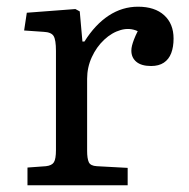

<svg xmlns="http://www.w3.org/2000/svg" viewBox="-20 -553 563 573"><path d="M62 0V-53L117 -57Q135 -59 141 -69Q147 -79 147 -105V-401Q147 -434 140 -445.5Q133 -457 110 -458L52 -462L60 -515L205 -526L218 -519L226 -429H232Q264 -480 304.5 -506.5Q345 -533 392 -533Q442 -533 470 -507.5Q498 -482 498 -438Q498 -413 491 -394.5Q484 -376 469 -366Q454 -356 431 -356Q402 -356 387 -368.5Q372 -381 372 -402Q372 -409 374 -417Q376 -425 380 -435.5Q384 -446 391 -460Q367 -471 340.5 -463.5Q314 -456 291 -434.5Q268 -413 254 -382.5Q240 -352 240 -318V-103Q240 -80 245 -69Q250 -58 269 -57L361 -52V0Z"/></svg>

Font: Literata Variable Black
Style: Regular
Weight: 900
Designer: Latin by Veronika Burian and Jose Scaglione. Greek by Irene Vlachou. Cyrillic by Vera Evstafieva.
Foundry: TypeTogether
Version: Version 3.021